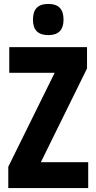

<svg xmlns="http://www.w3.org/2000/svg" viewBox="-20 -953 488 973"><path d="M225 -933C171 -933 147 -906 147 -853C147 -801 173 -775 225 -775C276 -775 302 -801 302 -853C302 -905 279 -933 225 -933ZM427 0V-131H187L421 -606V-714H27V-584H257L22 -108V0Z"/></svg>

Font: Noto Sans Thai Looped ExtraCondensed ExtraBold
Style: Regular
Weight: 800
Width: 2
Designer: Sasikarn Vongin, Ben Mitchell
Foundry: The Fontpad Ltd
Version: Version 1.001